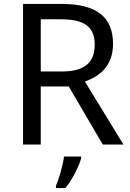

<svg xmlns="http://www.w3.org/2000/svg" viewBox="-20 -800 662 975"><path d="M294 -780H97V-66H187V-361H329L502 -66H607L411 -386C483 -411 554 -463 554 -577C554 -713 471 -780 294 -780ZM289 -702C406 -702 461 -666 461 -573C461 -483 410 -437 294 -437H187V-702ZM392 4V-5H305C300 38 279 110 264 143V155H312C348 112 383 40 392 4Z"/></svg>

Font: Noto Sans Malayalam UI
Style: Regular
Weight: 400
Designer: Jelle Bosma - Monotype Design Team
Foundry: Monotype Imaging Inc.
Version: Version 2.104